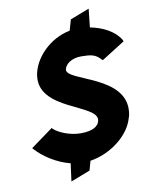

<svg xmlns="http://www.w3.org/2000/svg" viewBox="-109 -1020 943 1210"><g transform="rotate(-10 362.5 -415.0)"><path d="M41 -138 48 -130C94 -79 174 -24 263 -2L248 112L372 64L389 4C524 -17 644 -114 673 -219C676 -226 679 -237 680 -245C719 -489 324 -513 336 -589C342 -622 383 -655 447 -654C506 -653 537 -651 573 -608L579 -609L725 -701L721 -711C686 -770 611 -809 531 -824L544 -942L422 -895L402 -826C272 -801 168 -693 151 -585C117 -363 497 -342 481 -239C475 -200 433 -177 360 -177C289 -177 219 -208 190 -235L184 -242Z"/></g></svg>

Font: Rabbid Highway Sign IV
Style: BlkObl
Weight: 400
Foundry: Cannot Into Space Fonts
Version: Version 0.277